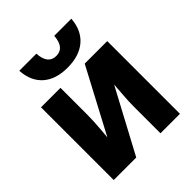

<svg xmlns="http://www.w3.org/2000/svg" viewBox="-212 -897 1025 1025"><g transform="rotate(-45 300.0 -384.5)"><path d="M50 0V-549H197V-346Q197 -323 195.5 -293Q194 -263 191.5 -234.5Q189 -206 187 -185L380 -549H550V0H403V-202Q403 -240 406.5 -284.5Q410 -329 412 -359L220 0ZM300 -598Q212 -598 161.5 -642.5Q111 -687 106 -769H235Q240 -685 302 -685Q364 -685 370 -769H499Q493 -687 441 -642.5Q389 -598 300 -598Z"/></g></svg>

Font: Noto Sans Mono ExtraBold
Style: Regular
Weight: 800
Designer: Monotype Design Team
Foundry: Monotype Imaging Inc.
Version: Version 2.014